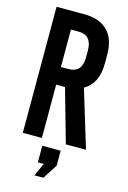

<svg xmlns="http://www.w3.org/2000/svg" viewBox="-134 -763 687 1030"><g transform="rotate(15 209.0 -248.0)"><path d="M286 0 202 -296H153V0H47V-700H200Q286 -700 331 -654.5Q376 -609 376 -523V-473Q376 -362 301 -319L398 0ZM153 -602V-394H196Q270 -394 270 -480V-516Q270 -602 196 -602ZM268 123 216 204H166L199 132H166V40H268Z"/></g></svg>

Font: Bebas Kai
Style: Regular
Weight: 400
Designer: Ryoichi Tsunekawa
Foundry: Dharma Type
Version: Version 1.001;PS 001.001;hotconv 1.0.70;makeotf.lib2.5.58329